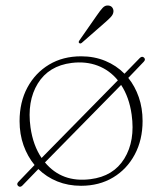

<svg xmlns="http://www.w3.org/2000/svg" viewBox="-20 -678 600 711"><path d="M47 10.5Q40 3.5 48.5 -5L108 -67Q82 -98.5 67.2 -139.8Q52.5 -181 52.5 -229.5Q52.5 -300 81.5 -354Q110.5 -408 161.8 -438.8Q213 -469.5 280.5 -469.5Q329 -469.5 370 -452.5Q411 -435.5 441 -405L497.5 -463Q506 -471.5 513.5 -464.5Q520.5 -457.5 512 -449L455 -389.5Q480 -358.5 494 -318Q508 -277.5 508 -230Q508 -160 479 -105.8Q450 -51.5 398.8 -20.8Q347.5 10 280 10Q232.5 10 192.2 -6.2Q152 -22.5 122 -52L63 9Q54.5 17.5 47 10.5ZM93 -206Q102.5 -139.5 134 -93L416.5 -380.5Q386 -418 342 -434.8Q298 -451.5 245.5 -445Q160.5 -434.5 120 -368.8Q79.5 -303 93 -206ZM315 -14.5Q400 -25 440.5 -90.8Q481 -156.5 467.5 -253.5Q458.5 -318 428.5 -363.5L146.5 -76.5Q209.5 -1 315 -14.5ZM339 -621.5Q351 -639 360.2 -649Q369.5 -659 381.5 -657.5Q391.5 -656.5 396.2 -649.5Q401 -642.5 400 -634Q399 -624.5 390.8 -615.5Q382.5 -606.5 371 -596.5L283 -519.5Q277.5 -515 273.5 -518.5Q269 -521.5 274.5 -529Z"/></svg>

Font: Fraunces 9pt Thin
Style: Regular
Weight: 100
Version: Version 1.000;[b76b70a41]